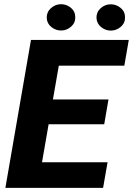

<svg xmlns="http://www.w3.org/2000/svg" viewBox="-20 -903 639 923"><path d="M497.1 -123 475.6 0H107.4L128.9 -123ZM284.2 -710.9 160.6 0H5.9L128.9 -710.9ZM501.5 -424.8 481 -305.7H160.2L181.2 -424.8ZM599.1 -710.9 577.6 -587.4H209L231 -710.9ZM204.6 -817.4Q204.1 -845.2 224.9 -863.8Q245.6 -882.3 272 -882.8Q298.8 -883.3 320.1 -866.2Q341.3 -849.1 341.8 -821.3Q342.8 -793.5 322 -775.1Q301.3 -756.8 274.4 -756.3Q248.5 -755.9 227.1 -772.9Q205.6 -790 204.6 -817.4ZM443.8 -817.4Q443.4 -845.2 463.9 -863.5Q484.4 -881.8 510.7 -882.3Q537.6 -882.8 559.1 -865.7Q580.6 -848.6 581.1 -820.8Q582 -793 561.3 -774.7Q540.5 -756.3 513.7 -755.9Q487.8 -755.4 466.3 -772.7Q444.8 -790 443.8 -817.4Z"/></svg>

Font: Roboto ExtraBold
Style: Italic
Weight: 800
Designer: Christian Robertson
Foundry: Google
Version: Version 3.009; 2024